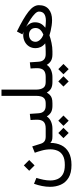

<svg xmlns="http://www.w3.org/2000/svg" viewBox="765 -1477 964 2534"><g transform="rotate(-90 1247.0 -210.0)"><path d="M331.1 -377.4 401.9 -306.6 331.1 -235.8 260.3 -306.6ZM336.4 163.6Q418 163.6 462.6 137Q507.3 110.4 525.1 67.1Q543 23.9 543 -25.4Q543 -83.5 527.3 -140.1Q511.7 -196.8 498 -232.9L581.5 -266.6L617.7 -152.3Q627.4 -121.1 649.7 -105Q671.9 -88.9 711.9 -88.9H731V0H713.9Q679.7 0 661.9 -6.3Q644 -12.7 628.4 -27.8Q627.9 53.7 597.2 116.9Q566.4 180.2 502.2 215.8Q438 251.5 336.4 251.5Q231 251.5 167.7 212.9Q104.5 174.3 76.4 110.1Q48.3 45.9 48.3 -30.8Q48.3 -82.5 59.1 -137Q69.8 -191.4 88.4 -243.2L166 -211.9Q151.9 -167 142.1 -119.6Q132.3 -72.3 132.3 -27.8Q132.3 24.9 151.1 68.4Q169.9 111.8 214.4 137.7Q258.8 163.6 336.4 163.6Z M711.4 -88.9H818.8Q880.9 -88.9 907.5 -116.7Q934.1 -144.5 934.1 -202.1Q934.1 -225.6 932.9 -246.6Q931.6 -267.6 929.7 -288.6L1011.2 -298.3L1019 -184.1Q1024.9 -88.9 1118.2 -88.9H1128.4V0H1117.2Q1063 0 1030.5 -19.5Q998 -39.1 978 -74.7Q951.7 -36.1 908.7 -18.1Q865.7 0 818.8 0H711.4ZM920.9 77.6 989.3 145.5 920.9 214.4 853 145.5ZM758.8 77.6 827.1 145.5 758.8 214.4 690.9 145.5Z M1249 -213.9V-672.4H1331.5V-212.4Q1331.5 -158.7 1352.8 -123.8Q1374 -88.9 1430.2 -88.9H1445.8V0H1431.2Q1376.5 0 1344.2 -19Q1312 -38.1 1293 -74.2Q1276.9 -50.3 1260.5 -33.7Q1244.1 -17.1 1219 -8.5Q1193.8 0 1150.4 0H1108.4V-88.9H1149.4Q1190.4 -88.9 1211.7 -105.2Q1232.9 -121.6 1241 -149.9Q1249 -178.2 1249 -213.9Z M1425.3 -88.9H1499Q1561 -88.9 1587.6 -116.7Q1614.3 -144.5 1614.3 -202.1Q1614.3 -225.6 1613 -246.6Q1611.8 -267.6 1609.9 -288.6L1691.4 -298.3L1699.2 -184.1Q1705.1 -88.9 1798.3 -88.9H1808.6V0H1797.4Q1743.2 0 1710.7 -19.5Q1678.2 -39.1 1658.2 -74.7Q1631.8 -36.1 1588.9 -18.1Q1545.9 0 1499 0H1425.3ZM1601.6 77.6 1669.9 145.5 1601.6 214.4 1533.7 145.5ZM1439.5 77.6 1507.8 145.5 1439.5 214.4 1371.6 145.5Z M2060.1 -396.5 2098.6 -468.8Q2273.9 -383.3 2359.9 -316.2Q2445.8 -249 2445.8 -179.2Q2445.8 -92.8 2392.3 -48.8Q2338.9 -4.9 2249 -4.9Q2215.3 -4.9 2177.2 -10.3Q2139.2 -15.6 2105 -23.7Q2070.8 -31.7 2047.4 -39.6Q2004.9 -23.9 1947.8 -12Q1890.6 0 1837.4 0H1789.1V-88.9H1831.1Q1863.3 -88.9 1887.9 -90.3Q1912.6 -91.8 1941.9 -95.2Q1908.2 -122.6 1893.3 -155Q1878.4 -187.5 1878.4 -222.2Q1878.4 -272.9 1902.3 -309.6Q1926.3 -346.2 1965.8 -366Q2005.4 -385.7 2052.2 -385.7Q2073.2 -385.7 2094.2 -380.4Q2077.6 -388.2 2060.1 -396.5ZM2148.4 -93.3Q2169.9 -90.8 2195.3 -88.6Q2220.7 -86.4 2240.2 -86.4Q2299.3 -86.4 2330.3 -108.6Q2361.3 -130.9 2361.3 -177.7Q2361.3 -201.7 2334 -229.7Q2306.6 -257.8 2261 -287.8Q2215.3 -317.9 2160.2 -347.2Q2187 -325.7 2203.4 -295.4Q2219.7 -265.1 2219.7 -231.4Q2219.7 -185.5 2201.4 -153.1Q2183.1 -120.6 2148.4 -93.3ZM1962.4 -223.1Q1962.4 -194.3 1986.6 -165.8Q2010.7 -137.2 2056.6 -119.6Q2144.5 -155.3 2144.5 -222.2Q2144.5 -264.6 2118.9 -286.9Q2093.3 -309.1 2057.1 -309.1Q2015.1 -309.1 1988.8 -285.6Q1962.4 -262.2 1962.4 -223.1Z"/></g></svg>

Font: Vazirmatn UI FD
Style: Regular
Weight: 400
Designer: Saber Rastikerdar
Foundry: Saber Rastikerdar
Version: Version 33.003